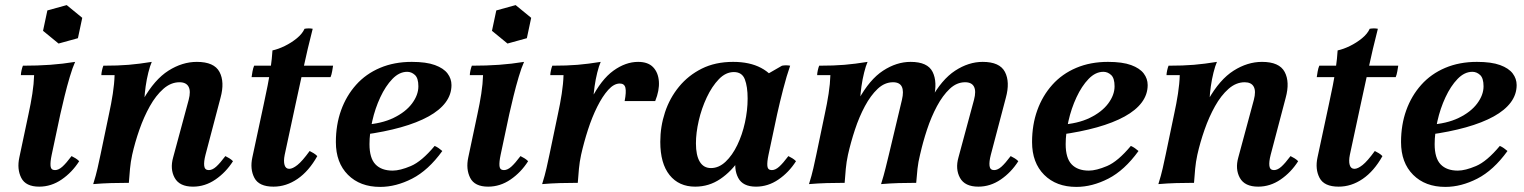

<svg xmlns="http://www.w3.org/2000/svg" viewBox="-20 -718 5986 754"><path d="M134 15Q81 15 63.5 -19.5Q46 -54 56 -100L92 -270Q101 -311 107 -350Q113 -389 114 -423H62Q62 -430 64.5 -441.5Q67 -453 70 -460Q128 -460 177 -463.5Q226 -467 275 -475Q265 -453 254 -416Q243 -379 233.5 -340Q224 -301 217 -270L183 -110Q177 -82 178.5 -66Q180 -50 196 -50Q210 -50 225 -63.5Q240 -77 261 -105Q269 -101 276.5 -96.5Q284 -92 291 -85Q263 -41 222 -13Q181 15 134 15ZM242 -698 303 -648 286 -568 210 -547 149 -597 166 -677Z M346 5Q357 -30 363 -57Q369 -84 375 -112L408 -270Q417 -311 423 -350Q429 -389 430 -423H378Q378 -430 380.5 -441.5Q383 -453 386 -460Q444 -460 485.5 -463.5Q527 -467 576 -475Q569 -459 562.5 -433Q556 -407 552 -379Q548 -351 547 -326L499 -110Q493 -82 490.5 -55Q488 -28 486 0Q450 0 416 1Q382 2 346 5ZM738 15Q685 15 666 -19.5Q647 -54 660 -100L721 -326Q730 -360 720.5 -377.5Q711 -395 685 -395Q651 -395 621.5 -369Q592 -343 568.5 -301Q545 -259 527.5 -209Q510 -159 499 -110H468Q497 -247 542 -326.5Q587 -406 641.5 -440.5Q696 -475 753 -475Q821 -475 842 -435.5Q863 -396 846 -334L787 -110Q780 -83 782 -66.5Q784 -50 800 -50Q814 -50 829 -63.5Q844 -77 865 -105Q873 -101 880.5 -96.5Q888 -92 895 -85Q867 -41 826 -13Q785 15 738 15Z M968 -415Q969 -423 971.5 -437Q974 -451 978 -460H1288Q1287 -453 1284.5 -438.5Q1282 -424 1278 -415ZM1196 -125Q1204 -121 1211.5 -116.5Q1219 -112 1226 -105Q1193 -46 1148.5 -15.5Q1104 15 1054 15Q997 15 979 -19.5Q961 -54 971 -100L1016 -310Q1024 -346 1031 -382Q1038 -418 1043 -452.5Q1048 -487 1050 -520Q1073 -525 1098.5 -537.5Q1124 -550 1145.5 -567.5Q1167 -585 1176 -605Q1193 -608 1208 -605Q1187 -523 1172 -452.5Q1157 -382 1141 -310L1098 -110Q1093 -85 1097.5 -70Q1102 -55 1116 -55Q1129 -55 1148 -70Q1167 -85 1196 -125Z M1522 -48Q1551 -48 1593.5 -66Q1636 -84 1687 -145Q1696 -141 1703 -136Q1710 -131 1717 -125Q1662 -49 1598.5 -16.5Q1535 16 1473 16Q1394 16 1346.5 -31.5Q1299 -79 1299 -160Q1299 -228 1319.5 -285Q1340 -342 1378.5 -385Q1417 -428 1472.5 -451.5Q1528 -475 1597 -475Q1654 -475 1688 -462.5Q1722 -450 1737.5 -429.5Q1753 -409 1753 -384Q1753 -347 1730 -316Q1707 -285 1662.5 -260.5Q1618 -236 1554 -218Q1490 -200 1409 -189L1410 -228Q1478 -232 1525.5 -255Q1573 -278 1598 -311.5Q1623 -345 1623 -379Q1623 -411 1609.5 -423.5Q1596 -436 1579 -436Q1548 -436 1521 -408Q1494 -380 1473.5 -336Q1453 -292 1442 -243Q1431 -194 1431 -152Q1431 -97 1454.5 -72.5Q1478 -48 1522 -48Z M1897 15Q1844 15 1826.5 -19.5Q1809 -54 1819 -100L1855 -270Q1864 -311 1870 -350Q1876 -389 1877 -423H1825Q1825 -430 1827.5 -441.5Q1830 -453 1833 -460Q1891 -460 1940 -463.5Q1989 -467 2038 -475Q2028 -453 2017 -416Q2006 -379 1996.5 -340Q1987 -301 1980 -270L1946 -110Q1940 -82 1941.5 -66Q1943 -50 1959 -50Q1973 -50 1988 -63.5Q2003 -77 2024 -105Q2032 -101 2039.5 -96.5Q2047 -92 2054 -85Q2026 -41 1985 -13Q1944 15 1897 15ZM2005 -698 2066 -648 2049 -568 1973 -547 1912 -597 1929 -677Z M2109 5Q2120 -30 2126 -57Q2132 -84 2138 -112L2171 -270Q2180 -311 2186 -350Q2192 -389 2193 -423H2141Q2141 -430 2143.5 -441.5Q2146 -453 2149 -460Q2207 -460 2248.5 -463.5Q2290 -467 2339 -475Q2332 -459 2325.5 -433Q2319 -407 2315 -379Q2311 -351 2310 -326L2262 -110Q2256 -82 2253.5 -55Q2251 -28 2249 0Q2213 0 2179 1Q2145 2 2109 5ZM2433 -321Q2440 -357 2436 -373.5Q2432 -390 2414 -390Q2391 -390 2368.5 -365Q2346 -340 2325.5 -299Q2305 -258 2289 -208.5Q2273 -159 2262 -110H2231Q2260 -247 2300.5 -326.5Q2341 -406 2389 -440.5Q2437 -475 2486 -475Q2525 -475 2545 -454Q2565 -433 2567.5 -398Q2570 -363 2553 -321Z M2949 15Q2897 15 2879 -19.5Q2861 -54 2871 -100L2883 -154L2930 -258L2933 -392L3051 -460Q3067 -463 3083 -460Q3069 -420 3055.5 -367.5Q3042 -315 3032 -270L2998 -110Q2992 -82 2993.5 -66Q2995 -50 3011 -50Q3025 -50 3040 -63.5Q3055 -77 3076 -105Q3084 -101 3091.5 -96.5Q3099 -92 3106 -85Q3078 -41 3037 -13Q2996 15 2949 15ZM2710 15Q2646 15 2609.5 -30.5Q2573 -76 2573 -161Q2573 -221 2591.5 -277Q2610 -333 2646.5 -377.5Q2683 -422 2736 -448.5Q2789 -475 2859 -475Q2924 -475 2968.5 -451.5Q3013 -428 3032 -387L2954 -329Q2954 -267 2936.5 -206Q2919 -145 2886 -95Q2853 -45 2808.5 -15Q2764 15 2710 15ZM2772 -58Q2803 -58 2829.5 -83Q2856 -108 2875.5 -148.5Q2895 -189 2905.5 -237Q2916 -285 2916 -331Q2916 -378 2905 -406.5Q2894 -435 2862 -435Q2830 -435 2803 -407Q2776 -379 2755.5 -335.5Q2735 -292 2724 -244Q2713 -196 2713 -155Q2713 -108 2728 -83Q2743 -58 2772 -58Z M3822 15Q3769 15 3750 -19.5Q3731 -54 3744 -100L3805 -326Q3814 -360 3805 -377.5Q3796 -395 3770 -395Q3737 -395 3709.5 -369Q3682 -343 3659.5 -301Q3637 -259 3620.5 -209Q3604 -159 3593 -110H3562Q3591 -247 3634.5 -326.5Q3678 -406 3731 -440.5Q3784 -475 3839 -475Q3906 -475 3926.5 -435.5Q3947 -396 3930 -334L3871 -110Q3864 -83 3866 -66.5Q3868 -50 3884 -50Q3898 -50 3913 -63.5Q3928 -77 3949 -105Q3957 -101 3964.5 -96.5Q3972 -92 3979 -85Q3951 -41 3910 -13Q3869 15 3822 15ZM3157 5Q3168 -30 3174 -57Q3180 -84 3186 -112L3219 -270Q3228 -311 3234 -350Q3240 -389 3241 -423H3189Q3189 -430 3191.5 -441.5Q3194 -453 3197 -460Q3255 -460 3296.5 -463.5Q3338 -467 3387 -475Q3380 -459 3373.5 -433Q3367 -407 3363 -379Q3359 -351 3358 -326L3310 -110Q3304 -82 3301.5 -55Q3299 -28 3297 0Q3261 0 3227 1Q3193 2 3157 5ZM3440 5Q3451 -30 3457.5 -57Q3464 -84 3471 -112L3522 -326Q3530 -360 3521.5 -377.5Q3513 -395 3487 -395Q3454 -395 3426.5 -369Q3399 -343 3376.5 -301Q3354 -259 3337.5 -209Q3321 -159 3310 -110H3279Q3308 -247 3351.5 -326.5Q3395 -406 3448 -440.5Q3501 -475 3556 -475Q3623 -475 3642.5 -435.5Q3662 -396 3647 -334L3593 -110Q3586 -82 3583 -55Q3580 -28 3578 0Q3542 0 3509 1Q3476 2 3440 5Z M4256 -48Q4285 -48 4327.5 -66Q4370 -84 4421 -145Q4430 -141 4437 -136Q4444 -131 4451 -125Q4396 -49 4332.5 -16.5Q4269 16 4207 16Q4128 16 4080.5 -31.5Q4033 -79 4033 -160Q4033 -228 4053.5 -285Q4074 -342 4112.5 -385Q4151 -428 4206.5 -451.5Q4262 -475 4331 -475Q4388 -475 4422 -462.5Q4456 -450 4471.5 -429.5Q4487 -409 4487 -384Q4487 -347 4464 -316Q4441 -285 4396.5 -260.5Q4352 -236 4288 -218Q4224 -200 4143 -189L4144 -228Q4212 -232 4259.5 -255Q4307 -278 4332 -311.5Q4357 -345 4357 -379Q4357 -411 4343.5 -423.5Q4330 -436 4313 -436Q4282 -436 4255 -408Q4228 -380 4207.5 -336Q4187 -292 4176 -243Q4165 -194 4165 -152Q4165 -97 4188.5 -72.5Q4212 -48 4256 -48Z M4529 5Q4540 -30 4546 -57Q4552 -84 4558 -112L4591 -270Q4600 -311 4606 -350Q4612 -389 4613 -423H4561Q4561 -430 4563.5 -441.5Q4566 -453 4569 -460Q4627 -460 4668.5 -463.5Q4710 -467 4759 -475Q4752 -459 4745.5 -433Q4739 -407 4735 -379Q4731 -351 4730 -326L4682 -110Q4676 -82 4673.5 -55Q4671 -28 4669 0Q4633 0 4599 1Q4565 2 4529 5ZM4921 15Q4868 15 4849 -19.5Q4830 -54 4843 -100L4904 -326Q4913 -360 4903.5 -377.5Q4894 -395 4868 -395Q4834 -395 4804.5 -369Q4775 -343 4751.5 -301Q4728 -259 4710.5 -209Q4693 -159 4682 -110H4651Q4680 -247 4725 -326.5Q4770 -406 4824.5 -440.5Q4879 -475 4936 -475Q5004 -475 5025 -435.5Q5046 -396 5029 -334L4970 -110Q4963 -83 4965 -66.5Q4967 -50 4983 -50Q4997 -50 5012 -63.5Q5027 -77 5048 -105Q5056 -101 5063.5 -96.5Q5071 -92 5078 -85Q5050 -41 5009 -13Q4968 15 4921 15Z M5151 -415Q5152 -423 5154.5 -437Q5157 -451 5161 -460H5471Q5470 -453 5467.5 -438.5Q5465 -424 5461 -415ZM5379 -125Q5387 -121 5394.5 -116.5Q5402 -112 5409 -105Q5376 -46 5331.5 -15.5Q5287 15 5237 15Q5180 15 5162 -19.5Q5144 -54 5154 -100L5199 -310Q5207 -346 5214 -382Q5221 -418 5226 -452.5Q5231 -487 5233 -520Q5256 -525 5281.5 -537.5Q5307 -550 5328.5 -567.5Q5350 -585 5359 -605Q5376 -608 5391 -605Q5370 -523 5355 -452.5Q5340 -382 5324 -310L5281 -110Q5276 -85 5280.5 -70Q5285 -55 5299 -55Q5312 -55 5331 -70Q5350 -85 5379 -125Z M5705 -48Q5734 -48 5776.5 -66Q5819 -84 5870 -145Q5879 -141 5886 -136Q5893 -131 5900 -125Q5845 -49 5781.5 -16.5Q5718 16 5656 16Q5577 16 5529.5 -31.5Q5482 -79 5482 -160Q5482 -228 5502.5 -285Q5523 -342 5561.5 -385Q5600 -428 5655.5 -451.5Q5711 -475 5780 -475Q5837 -475 5871 -462.5Q5905 -450 5920.5 -429.5Q5936 -409 5936 -384Q5936 -347 5913 -316Q5890 -285 5845.5 -260.5Q5801 -236 5737 -218Q5673 -200 5592 -189L5593 -228Q5661 -232 5708.5 -255Q5756 -278 5781 -311.5Q5806 -345 5806 -379Q5806 -411 5792.5 -423.5Q5779 -436 5762 -436Q5731 -436 5704 -408Q5677 -380 5656.5 -336Q5636 -292 5625 -243Q5614 -194 5614 -152Q5614 -97 5637.5 -72.5Q5661 -48 5705 -48Z"/></svg>

Font: Poltawski Nowy
Style: Bold Italic
Weight: 700
Italic angle: -12°
Designer: Adam Pótawski, Mateusz Machalski, Borys Kosmynka, Ania Wieluska
Foundry: Capitalics.wtf
Version: Version 1.001;gftools[0.9.25]